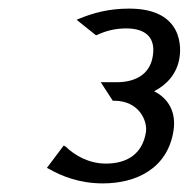

<svg xmlns="http://www.w3.org/2000/svg" viewBox="-20 -812 438 446"><path d="M89 -422 93 -420C123 -403 164 -386 219 -386C296 -386 369 -420 383 -508C390 -553 370 -584 338 -600C367 -615 391 -640 397 -678C400 -696 409 -792 280 -792C233 -792 197 -782 165 -769L158 -766L203 -730L206 -731C225 -740 247 -746 273 -746C317 -746 342 -726 335 -682C328 -636 290 -621 251 -621H214L242 -578H245C304 -578 323 -530 319 -505C311 -455 276 -432 226 -432C186 -432 154 -451 133 -471L128 -474Z"/></svg>

Font: Charger Sport
Style: DfNrwObl
Weight: 400
Designer: Jasper
Foundry: Cannot Into Space Fonts
Version: Version 1.1